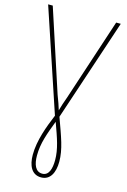

<svg xmlns="http://www.w3.org/2000/svg" viewBox="-142 -779 719 1085"><g transform="rotate(15 218.0 -236.5)"><path d="M213 241C266 241 290 193 290 129C290 56 264 -9 225 -117L424 -714H397L239 -234C227 -202 218 -173 212 -151C206 -173 195 -203 183 -234L26 -714H-1L199 -116C169 -44 135 45 135 129C135 191 157 241 213 241ZM214 219C174 219 159 179 159 127C159 55 182 -5 212 -84C244 4 265 62 265 126C265 178 252 219 214 219Z"/></g></svg>

Font: Noto Sans Condensed Thin
Style: Regular
Weight: 100
Width: 3
Designer: Monotype Design Team
Foundry: Monotype Imaging Inc.
Version: Version 2.013